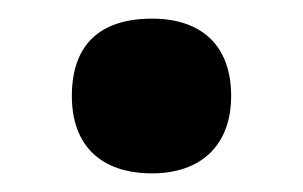

<svg xmlns="http://www.w3.org/2000/svg" viewBox="-20 -456 325 206"><path d="M57.1 -353C57.1 -299.8 88.4 -270 143.1 -270C195.8 -270 228 -300.3 228 -353C228 -406.2 197.3 -436 143.1 -436C86.9 -436 57.1 -407.7 57.1 -353Z"/></svg>

Font: Noto Reveo Sans
Style: Bold
Weight: 700
Designer: Monotype Design team
Foundry: Monotype Imaging Inc.
Version: Version 1.04